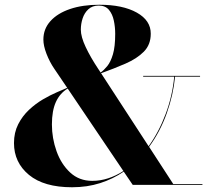

<svg xmlns="http://www.w3.org/2000/svg" viewBox="-20 -780 901 810"><path d="M584 -460H824V-456.5H718.5Q711 -379.5 683.5 -302.2Q656 -225 609 -160.5L711 -3.5H834V0H540L502 -56Q457 -25 402.5 -7.5Q348 10 284 10Q165.5 10 102.2 -42.2Q39 -94.5 39 -176.5Q39 -221 56.8 -255.8Q74.5 -290.5 102.2 -316.5Q130 -342.5 161.2 -360.8Q192.5 -379 220 -390.8Q247.5 -402.5 263.5 -409.5L209 -490Q189.5 -518.5 176.2 -552.8Q163 -587 163 -613Q163 -658 192.8 -691Q222.5 -724 275.5 -742Q328.5 -760 399 -760Q498 -760 557.2 -726.8Q616.5 -693.5 616 -637.5Q616 -591.5 586.8 -562Q557.5 -532.5 509.8 -511.8Q462 -491 406.5 -471L607 -163Q650.5 -223.5 679 -299.5Q707.5 -375.5 715 -456.5H584ZM394 -490 404.5 -474Q418.5 -484 432.8 -501.5Q447 -519 456.5 -551.2Q466 -583.5 466 -637.5Q466 -666 460.2 -693.2Q454.5 -720.5 439.5 -738.5Q424.5 -756.5 396.5 -756.5Q369.5 -756.5 352.8 -741Q336 -725.5 328.5 -702.2Q321 -679 321 -655Q321 -625 341.5 -581.5Q362 -538 394 -490ZM199 -255Q199 -197 218.5 -142.2Q238 -87.5 276 -52.2Q314 -17 369 -17Q403.5 -17 436.5 -27.8Q469.5 -38.5 500.5 -58.5L265.5 -406.5Q232.5 -386.5 215.8 -349.8Q199 -313 199 -255Z"/></svg>

Font: Bodoni* 48pt
Style: Bold
Weight: 700
Version: Version 2.3